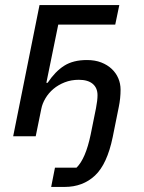

<svg xmlns="http://www.w3.org/2000/svg" viewBox="-20 -538 568 758"><path d="M197 124H282Q318 89 338 -7L359 -111Q365 -142 365 -162Q365 -191 346 -207Q327 -223 291 -223Q261 -223 235.5 -213Q210 -203 191 -187Q172 -171 159.5 -150Q147 -129 143 -108L121 0H32L136 -518H451L435 -441H210L163 -211H168Q198 -256 233.5 -278.5Q269 -301 323 -301Q355 -301 379.5 -291.5Q404 -282 421 -266Q438 -250 447 -229Q456 -208 456 -184Q456 -150 449 -116L425 3Q403 110 355 155Q307 200 235 200H182Z"/></svg>

Font: IBM Plex Sans Text
Style: Italic
Weight: 450
Italic angle: -11°
Designer: Mike Abbink, Paul van der Laan, Pieter van Rosmalen
Foundry: Bold Monday
Version: Version 3.005